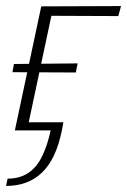

<svg xmlns="http://www.w3.org/2000/svg" viewBox="-25 -430 419 633"><path d="M24 0 111 -409H151L64 0ZM-5 183 0 159Q39 159 67 141Q95 123 113 87Q131 51 142 0H45L50 -27H184L179 0Q160 94 114 138.5Q68 183 -5 183ZM225 -191 16 -192 21 -219 231 -221ZM365 -377 126 -378 113 -409 374 -410Z"/></svg>

Font: Ysabeau ExtraLight
Style: Italic
Weight: 250
Italic angle: -12°
Version: Version 2.000;gftools[0.9.27.dev2+g8671c4b]